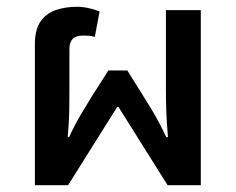

<svg xmlns="http://www.w3.org/2000/svg" viewBox="-20 -547 698 567"><path d="M83 0V-416Q83 -460 100 -484Q117 -508 145.5 -517.5Q174 -527 207 -527Q224 -527 242 -523Q260 -519 274 -513L260 -438Q251 -441 241.5 -441.5Q232 -442 226 -442Q204 -442 194.5 -432Q185 -422 185 -403V-279Q185 -252 184.5 -220Q184 -188 180 -142H184Q204 -185 221 -212.5Q238 -240 251 -262L300 -339H356L404 -262Q427 -226 441.5 -200Q456 -174 471 -142H476Q472 -188 471 -220Q470 -252 470 -279V-517H573V0H475L330 -231H326L181 0Z"/></svg>

Font: Noto Sans Thai UI Med
Style: Regular
Weight: 500
Designer: Monotype Design Team
Foundry: Monotype Imaging Inc.
Version: Version 2.000;GOOG;noto-source:20170915:90ef993387c0